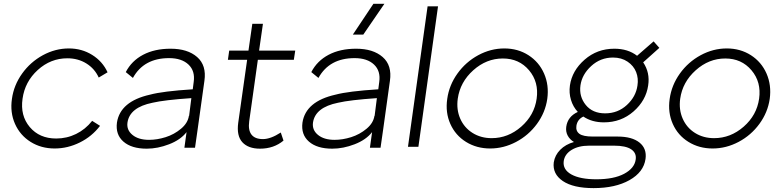

<svg xmlns="http://www.w3.org/2000/svg" viewBox="-20 -763 4059 998"><path d="M42 -249Q51.8 -320.3 95 -380.6Q138.2 -440.9 202.9 -476.1Q267.6 -511.2 337.9 -511.2Q405.3 -511.2 459.2 -477.5Q513.2 -443.8 539.1 -387.2L493.2 -359.9Q472.2 -406.2 429 -433.1Q385.7 -460 330.1 -460Q243.2 -460 176.3 -399.2Q109.4 -338.4 97.2 -250Q84.5 -162.1 134.8 -102.5Q185.1 -43 272 -43Q327.1 -43 375.5 -66.7Q423.8 -90.3 459 -134.8L500 -108.9Q458 -53.7 395 -22.5Q332 8.8 264.2 8.8Q193.8 8.8 139.2 -25.4Q84.5 -59.6 58.1 -118.9Q31.7 -178.2 42 -249Z M866.7 -509.8Q955.1 -509.8 1004.6 -466.6Q1054.2 -423.3 1042.5 -342.8L1006.8 -86.9Q1003.9 -63 993.7 4.9H938.5L949.7 -76.2Q918.5 -36.1 859.1 -13.2Q799.8 9.8 742.7 9.8Q663.6 9.8 621.6 -26.9Q579.6 -63.5 587.9 -126Q605 -236.3 759.8 -271Q827.1 -289.1 981.9 -298.8L986.8 -336.9Q995.1 -394 959.7 -427.5Q924.3 -460.9 858.9 -460.9Q727.5 -460.9 670.9 -357.9L633.8 -388.2Q664.1 -446.8 723.9 -478.3Q783.7 -509.8 866.7 -509.8ZM642.6 -126Q637.2 -87.4 668.5 -61.8Q699.7 -36.1 754.9 -36.1Q796.4 -36.1 840.8 -50Q885.3 -64 920.9 -93.8Q956.5 -123.5 961.9 -161.1L962.9 -160.2L974.6 -252.9Q833.5 -243.2 772.9 -229Q654.3 -205.1 642.6 -126Z M1275.4 -132.8Q1269 -86.9 1287.1 -63.5Q1305.2 -40 1346.7 -40Q1386.7 -40 1439.5 -74.2L1453.6 -32.2Q1403.3 9.8 1331.5 9.8Q1270.5 9.8 1239.7 -23.7Q1209 -57.1 1218.3 -125L1264.6 -452.1H1164.6L1171.4 -500H1271.5L1291.5 -639.2H1346.7L1326.7 -500H1514.6L1507.3 -452.1H1320.3Z M1831.1 -509.8Q1919.4 -509.8 1969 -466.6Q2018.6 -423.3 2006.8 -342.8L1971.2 -86.9Q1968.3 -63 1958 4.9H1902.8L1914.1 -76.2Q1882.8 -36.1 1823.5 -13.2Q1764.2 9.8 1707 9.8Q1627.9 9.8 1585.9 -26.9Q1543.9 -63.5 1552.2 -126Q1569.3 -236.3 1724.1 -271Q1791.5 -289.1 1946.3 -298.8L1951.2 -336.9Q1959.5 -394 1924.1 -427.5Q1888.7 -460.9 1823.2 -460.9Q1691.9 -460.9 1635.3 -357.9L1598.1 -388.2Q1628.4 -446.8 1688.2 -478.3Q1748 -509.8 1831.1 -509.8ZM1606.9 -126Q1601.6 -87.4 1632.8 -61.8Q1664.1 -36.1 1719.2 -36.1Q1760.7 -36.1 1805.2 -50Q1849.6 -64 1885.3 -93.8Q1920.9 -123.5 1926.3 -161.1L1927.2 -160.2L1939 -252.9Q1797.9 -243.2 1737.3 -229Q1618.7 -205.1 1606.9 -126ZM1814 -583 1920.9 -743.2H1978L1868.2 -583Z M2202.6 -730H2256.8L2154.8 0H2100.6Z M2304.7 -249Q2314.5 -320.3 2357.7 -380.6Q2400.9 -440.9 2465.8 -476.1Q2530.8 -511.2 2601.6 -511.2Q2671.9 -511.2 2726.8 -476.1Q2781.7 -440.9 2808.1 -380.6Q2834.5 -320.3 2824.7 -249Q2814.5 -178.2 2771 -118.9Q2727.5 -59.6 2662.8 -25.4Q2598.1 8.8 2527.8 8.8Q2457.5 8.8 2402.3 -25.4Q2347.2 -59.6 2320.8 -118.9Q2294.4 -178.2 2304.7 -249ZM2359.4 -250Q2351.6 -193.4 2372.3 -146.2Q2393.1 -99.1 2436.3 -72Q2479.5 -44.9 2535.6 -44.9Q2621.1 -44.9 2689.2 -104.5Q2757.3 -164.1 2769.5 -250Q2781.7 -336.4 2730 -397.7Q2678.2 -459 2593.8 -459Q2508.3 -459 2439.9 -397.7Q2371.6 -336.4 2359.4 -250Z M3377.4 -547.9 3407.2 -514.2 3323.2 -439Q3359.4 -385.3 3349.1 -318.8Q3337.9 -240.7 3273.2 -183.8Q3208.5 -127 3119.1 -127Q3056.6 -127 3012.2 -157.2Q2981 -142.1 2976.1 -108.9Q2972.2 -82 2991.5 -67.6Q3010.7 -53.2 3061.5 -53.2H3190.4Q3265.1 -53.2 3304 -22Q3342.8 9.3 3335.4 63Q3325.7 131.8 3252 173.3Q3178.2 214.8 3065.4 214.8Q2960 214.8 2905.5 178Q2851.1 141.1 2858.4 81.1Q2864.3 43.5 2892.1 15.4Q2919.9 -12.7 2963.4 -24.9Q2941.9 -37.6 2930.9 -58.1Q2919.9 -78.6 2923.3 -104Q2930.7 -157.2 2983.4 -181.2Q2958.5 -208 2947.8 -243.9Q2937 -279.8 2942.4 -318.8Q2953.6 -396 3018.8 -452.9Q3084 -509.8 3173.3 -509.8Q3244.1 -509.8 3291.5 -473.1ZM2910.2 74.2Q2904.3 118.2 2949.7 143.6Q2995.1 168.9 3080.1 168.9Q3170.4 168.9 3224.1 140.4Q3277.8 111.8 3284.2 66.9Q3289.6 32.7 3261.2 13.4Q3232.9 -5.9 3171.4 -5.9H3042.5Q2987.3 -5.9 2951.4 16.1Q2915.5 38.1 2910.2 74.2ZM2997.1 -318.8Q2989.3 -261.2 3024.7 -217.5Q3060.1 -173.8 3125.5 -173.8Q3191.4 -173.8 3238.5 -217.3Q3285.6 -260.7 3293.5 -318.8Q3299.3 -355.5 3286.6 -388.2Q3273.9 -420.9 3242.2 -442.4Q3210.4 -463.9 3166.5 -463.9Q3101.1 -463.9 3053 -419.7Q3004.9 -375.5 2997.1 -318.8Z M3460.9 -249Q3470.7 -320.3 3513.9 -380.6Q3557.1 -440.9 3622.1 -476.1Q3687 -511.2 3757.8 -511.2Q3828.1 -511.2 3883.1 -476.1Q3938 -440.9 3964.4 -380.6Q3990.7 -320.3 3981 -249Q3970.7 -178.2 3927.2 -118.9Q3883.8 -59.6 3819.1 -25.4Q3754.4 8.8 3684.1 8.8Q3613.8 8.8 3558.6 -25.4Q3503.4 -59.6 3477.1 -118.9Q3450.7 -178.2 3460.9 -249ZM3515.6 -250Q3507.8 -193.4 3528.6 -146.2Q3549.3 -99.1 3592.5 -72Q3635.7 -44.9 3691.9 -44.9Q3777.3 -44.9 3845.5 -104.5Q3913.6 -164.1 3925.8 -250Q3938 -336.4 3886.2 -397.7Q3834.5 -459 3750 -459Q3664.6 -459 3596.2 -397.7Q3527.8 -336.4 3515.6 -250Z"/></svg>

Font: Human Sans Light
Style: Italic
Weight: 300
Italic angle: -8°
Designer: Tim Radville
Foundry: Continuum
Version: Version 1.000;FEAKit 1.0